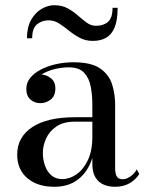

<svg xmlns="http://www.w3.org/2000/svg" viewBox="-20 -707 563 737"><path d="M421.5 10Q398 10 378.2 1.8Q358.5 -6.5 346.5 -25.8Q334.5 -45 334.5 -77.5V-304.5Q334.5 -340.5 328.5 -373.5Q322.5 -406.5 303.2 -427.5Q284 -448.5 244 -448.5Q221.5 -448.5 197.2 -443.5Q173 -438.5 152.2 -428.2Q131.5 -418 118.5 -402.5Q105.5 -387 105.5 -366H82Q82 -391.5 98.8 -406.2Q115.5 -421 135.5 -421Q157 -421 174.8 -407.2Q192.5 -393.5 192.5 -368Q192.5 -338 174.2 -324.5Q156 -311 135.5 -311Q112.5 -311 96.8 -325Q81 -339 81 -366Q81 -389.5 96.2 -408.2Q111.5 -427 137.2 -440.2Q163 -453.5 195.2 -460.8Q227.5 -468 261.5 -468Q330.5 -468 364.8 -444Q399 -420 410.5 -382.5Q422 -345 422 -304.5V-58.5Q422 -42 427.8 -30.5Q433.5 -19 452 -19Q465 -19 480.8 -29.8Q496.5 -40.5 505 -57L514.5 -39Q501.5 -18 478 -4Q454.5 10 421.5 10ZM188.5 10Q123.5 10 84.8 -23.2Q46 -56.5 46 -113.5Q46 -180.5 103.5 -218.8Q161 -257 267.5 -257H381V-240H267.5Q223.5 -240 196.5 -221.5Q169.5 -203 157 -175.5Q144.5 -148 144.5 -120.5Q144.5 -95.5 152.2 -72.5Q160 -49.5 176.5 -34.5Q193 -19.5 219.5 -19.5Q247 -19.5 273.5 -37.8Q300 -56 317.2 -92.2Q334.5 -128.5 334.5 -183H346Q346 -126 327.8 -82.5Q309.5 -39 274.5 -14.5Q239.5 10 188.5 10ZM336.5 -550Q308 -550 285.8 -562Q263.5 -574 244.5 -589.5Q225.5 -605 206.8 -617Q188 -629 166.5 -629Q141.5 -629 122.5 -614Q103.5 -599 103.5 -560H83.5Q83.5 -602.5 99.5 -630.8Q115.5 -659 139.8 -673Q164 -687 188.5 -687Q218 -687 239.8 -675Q261.5 -663 279 -647.5Q296.5 -632 313 -620Q329.5 -608 348.5 -608Q377 -608 394.5 -623Q412 -638 412 -677H431.5Q431.5 -629.5 420 -601.8Q408.5 -574 387.2 -562Q366 -550 336.5 -550Z"/></svg>

Font: Bodoni Moda 11pt
Style: Regular
Weight: 400
Version: Version 2.004